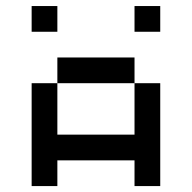

<svg xmlns="http://www.w3.org/2000/svg" viewBox="-20 -628 648 648"><path d="M434 -347.2H520.8V0H434V-86.8H173.6V0H86.8V-347.2H173.6V-173.6H434ZM86.8 -520.8V-607.6H173.6V-520.8ZM434 -520.8V-607.6H520.8V-520.8ZM434 -347.2H173.6V-434H434Z"/></svg>

Font: 8-bit Operator+ 8
Style: Regular
Weight: 400
Designer: GrandChaos9000
Version: Version 1.3.0 - August 1, 2014